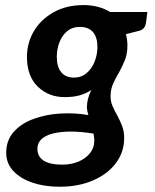

<svg xmlns="http://www.w3.org/2000/svg" viewBox="-20 -541 600 741"><path d="M210.1 179.7Q151.7 179.7 105.1 163.9Q58.4 148 31.2 118.6Q4 89.2 4 49Q4 0.3 32.9 -32Q61.7 -64.4 109.1 -81.9Q156.6 -99.4 212.2 -102.8Q267.8 -106.1 321 -97Q318.7 -104.3 317.1 -112.2Q315.5 -120.1 315.5 -129.3Q315.5 -143.7 319.7 -159.7Q323.8 -175.6 332.6 -193.7Q313.6 -180.7 288.9 -173.5Q264.3 -166.2 229.7 -166.2Q167.6 -166.2 125.8 -206.6Q84 -247 84 -321.6Q84 -375.8 111 -421.1Q138 -466.3 187 -493.8Q236 -521.4 303.1 -521.4Q331.8 -521.4 357.7 -514.6Q383.7 -507.8 404.9 -494.8H548.8L543.5 -454.4Q540.4 -428.7 518.4 -422.5L465.8 -409.2Q468.5 -399 470.1 -388Q471.8 -376.9 471.8 -364.9Q471.8 -332.4 461 -306.6Q450.2 -280.8 438.5 -260Q426.2 -240.1 416.5 -218Q406.7 -196 406.7 -168.3Q406.7 -149.3 414.5 -131.1Q422.2 -113 432.3 -96Q442.5 -77 450.8 -55.8Q459.2 -34.7 459.2 -8.2Q459.2 46.2 427.3 88.5Q395.4 130.9 339 155.3Q282.7 179.7 210.1 179.7ZM221 94.4Q255.7 94.4 283.5 82.4Q311.3 70.5 327.7 49.6Q344 28.8 344 1.6Q344 -1.6 343.4 -7.6Q342.7 -13.6 341.9 -19.4Q341 -25.2 340.2 -25.5Q292.1 -33.3 252.5 -33.2Q212.8 -33 183.9 -25.7Q155.1 -18.3 139.7 -3.6Q124.3 11.2 124.3 33.5Q124.3 52.9 134.7 66.6Q145.1 80.2 166.3 87.3Q187.5 94.4 221 94.4ZM265.7 -241.5Q294 -241.5 314.4 -259Q334.7 -276.5 345.4 -303.6Q356 -330.7 356 -360.2Q356 -397.3 338.7 -417.3Q321.3 -437.2 288.6 -437.2Q259.3 -437.2 239.6 -421Q219.9 -404.7 209.6 -378.4Q199.2 -352 199.2 -321Q199.2 -282.8 216.4 -262.2Q233.5 -241.5 265.7 -241.5Z"/></svg>

Font: Aleo
Style: Italic
Weight: 400
Italic angle: -7°
Designer: Alessio Laiso
Foundry: Alessio Laiso
Version: Version 2.001;gftools[0.9.29]